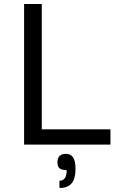

<svg xmlns="http://www.w3.org/2000/svg" viewBox="-20 -720 620 956"><path d="M530 -76V0H100V-700H188V-76ZM266 88Q266 46 309 46Q356 46 356 119Q356 170 336.5 193Q317 216 276 216V180Q312 180 312 127Q287 127 276.5 118Q266 109 266 88Z"/></svg>

Font: Fivo Sans Modern
Style: Regular
Weight: 400
Designer: Alexander Slobzheninov
Foundry: Alexander Slobzheninov
Version: 1.0